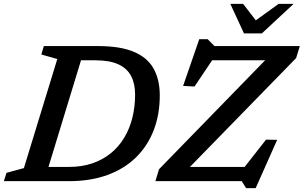

<svg xmlns="http://www.w3.org/2000/svg" viewBox="-42 -936 1569 992"><path d="M313 -73.5Q380.5 -73.5 434.8 -92Q489 -110.5 530.5 -144.2Q572 -178 600 -224.8Q628 -271.5 642 -328Q656 -384.5 656 -448.5Q656 -504 635.2 -543.5Q614.5 -583 569.2 -603.8Q524 -624.5 449.5 -624.5H310.5L329 -698H463.5Q580 -698 650.2 -668Q720.5 -638 752 -581Q783.5 -524 783.5 -443Q783.5 -344 752 -262.8Q720.5 -181.5 660.2 -122.5Q600 -63.5 512.8 -31.8Q425.5 0 314.5 0H115.5L144 -73.5ZM254 -631 171.5 -654.5 184.5 -698H399L186 0H-22L-8.5 -43L81.5 -67.5ZM1507 -698 1488 -636 909.5 -43 877 -73.5H1222L1332.5 -214.5L1390 -213.5L1279 36H1229.5L1207 0H761L779.5 -61.5L1357 -654.5L1394.5 -624.5H1054L963 -489L904 -492L987.5 -733.5H1031L1066 -698ZM1475 -916 1311 -763.5H1218.5L1148 -916H1214L1288.5 -819.5H1264L1397.5 -916Z"/></svg>

Font: Newsreader 9pt Medium
Style: Italic
Weight: 500
Italic angle: -17°
Designer: Hugues Gentile
Foundry: Production Type
Version: Version 1.003